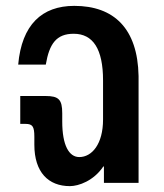

<svg xmlns="http://www.w3.org/2000/svg" viewBox="-20 -623 559 654"><path d="M218 11C248 11 299 -7 332 -56H334V0H452V-364C449 -526 368 -603 233 -603C123 -603 54 -539 42 -403H136C148 -474 172 -508 231 -508C297 -508 331 -456 331 -349V-216C331 -132 293 -88 250 -88C215 -88 192 -128 192 -209V-237C192 -284 180 -296 135 -296H49V-201H67C91 -201 97 -192 97 -157V-130C97 -36 145 11 218 11Z"/></svg>

Font: Vanilla Cream
Style: Bold
Weight: 700
Designer: Jeremy Tribby, Jinavaṁso
Foundry: Tribby Type
Version: Version 1.422;Glyphs 3.1.2 (3151)